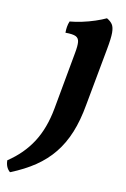

<svg xmlns="http://www.w3.org/2000/svg" viewBox="-194 -517 534 815"><g transform="rotate(10 72.5 -109.5)"><path d="M-92 248Q-112 231 -112 200Q-47 157 -8 96.5Q31 36 47 -51L92 -298Q98 -330 96.5 -346.5Q95 -363 82 -369.5Q69 -376 37 -376Q37 -389 39 -401.5Q41 -414 46 -426Q70 -428 98.5 -434Q127 -440 154 -449Q181 -458 200 -467Q216 -458 224 -446Q232 -434 232 -410Q232 -386 223 -338L177 -90Q165 -21 143.5 31.5Q122 84 89.5 124Q57 164 12.5 194Q-32 224 -92 248Z"/></g></svg>

Font: Vollkorn SemiBold
Style: Italic
Weight: 600
Italic angle: -11°
Designer: Friedrich Althausen
Foundry: Friedrich Althausen
Version: Version 5.000